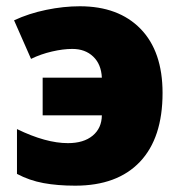

<svg xmlns="http://www.w3.org/2000/svg" viewBox="-20 -583 581 613"><path d="M220.2 9.8Q163.6 9.8 118.7 1.5Q73.7 -6.8 34.2 -27.8V-170.9Q126.5 -126 196.8 -126Q247.1 -126 275.9 -149.9Q304.7 -173.8 305.2 -214.8H116.2V-335H305.2Q303.2 -377.9 277.6 -402.3Q252 -426.8 210.9 -426.8Q181.6 -426.8 145.8 -418.5Q109.9 -410.2 79.1 -395L24.9 -518.1Q71.8 -540 127.4 -551.5Q183.1 -563 234.9 -563Q358.4 -563 428.7 -491Q499 -418.9 499 -286.1Q499 -142.6 426.8 -66.4Q354.5 9.8 220.2 9.8Z"/></svg>

Font: Open Sans ExtBd
Style: Bold
Weight: 800
Foundry: Ascender Corporation
Version: Version 1.10